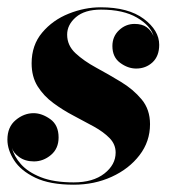

<svg xmlns="http://www.w3.org/2000/svg" viewBox="-24 -489 497 521"><path d="M392.8 -391.1Q384.5 -419.7 347.5 -441.3Q310.5 -462.9 250 -462.9Q205.8 -462.9 182 -442.4Q158.2 -421.9 158.2 -395Q158.2 -365.7 180.9 -344.6Q203.6 -323.5 237.2 -305.3Q270.8 -287.1 304.2 -266.8Q337.6 -246.6 360.4 -219.2Q383.1 -191.9 383.1 -152.1Q383.1 -105 354.6 -67.9Q326.2 -30.8 279.2 -9.3Q232.2 12.2 176 12.2Q111.3 12.2 71.8 -6.8Q32.2 -25.9 14.2 -54.2Q-3.9 -82.5 -3.9 -110.1Q-3.9 -144.5 18.6 -163.2Q41 -181.9 67.1 -181.9Q89.6 -181.9 112.3 -165.8Q135 -149.7 135 -116Q135 -85.9 114.3 -68.5Q93.5 -51 68.1 -51Q44.2 -51 27.8 -63Q11.5 -75 8.5 -87.6Q13.9 -64.9 32.8 -43.5Q51.8 -22 86.9 -8.1Q122.1 5.9 176 5.9Q228.5 5.9 259.2 -18.1Q289.8 -42 289.8 -75Q289.8 -97.4 273.3 -114.3Q256.8 -131.1 230.8 -145.5Q204.8 -159.9 175.8 -175Q146.7 -190.2 120.7 -209.4Q94.7 -228.5 78.2 -254.6Q61.8 -280.8 61.8 -317.1Q61.8 -366.7 90.5 -400.6Q119.1 -434.6 162.4 -451.9Q205.6 -469.2 249 -469.2Q324.2 -469.2 366.1 -437.9Q408 -406.5 408 -367.4Q408 -336.7 389.8 -319.8Q371.6 -303 345.5 -303Q323 -303 302 -318.5Q281 -334 281 -364Q281 -390.1 299.1 -407.1Q317.1 -424.1 341.1 -424.1Q361.6 -424.1 373.8 -415.3Q386 -406.5 392.8 -391.1Z"/></svg>

Font: Bodoni* 36
Style: Bold Italic
Weight: 700
Italic angle: -13°
Version: Version 2.000; ttfautohint (v1.8.1)